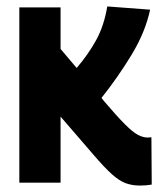

<svg xmlns="http://www.w3.org/2000/svg" viewBox="-20 -567 500 596"><path d="M414 9Q391 9 371 2Q351 -5 327.5 -26Q304 -47 269 -88L168 -205V0H40V-544H168V-415L218 -356Q254 -398 278.5 -442.5Q303 -487 313 -547L446 -537Q431 -467 388.5 -397Q346 -327 295 -263L303 -253Q343 -206 367.5 -181.5Q392 -157 408 -148.5Q424 -140 439 -140Q441 -140 444 -140.5Q447 -141 450 -141L451 6Q434 9 414 9Z"/></svg>

Font: Georama SemiCondensed
Style: Bold
Weight: 700
Width: 4
Designer: Jean-Baptiste Levee
Foundry: Production Type
Version: Version 1.000